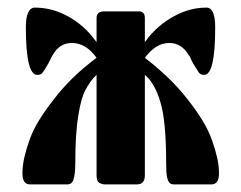

<svg xmlns="http://www.w3.org/2000/svg" viewBox="-20 -485 633 505"><path d="M254 0Q242 -2 238 -7Q234 -13 234 -24V-288Q225 -280 218 -270Q211 -260 205 -249Q193 -227 186 -181Q182 -158 180 -126Q178 -94 178 -55Q178 -39 176.5 -28.5Q175 -18 173 -12Q169 0 157 0H59Q39 0 39 -29Q39 -49 44 -71Q49 -93 58 -118Q67 -143 83 -169Q99 -195 121 -223Q143 -252 171 -279.5Q199 -307 234 -333Q206 -372 169 -372Q136 -372 118 -339Q117 -338 114.5 -332.5Q112 -327 107 -318Q97 -300 92 -294Q88 -288 78 -288Q48 -288 48 -413Q48 -465 72 -465Q116 -465 157 -443Q178 -432 197.5 -415Q217 -398 234 -374V-438Q234 -455 254 -455H341Q361 -457 361 -438V-374Q378 -398 398 -415Q418 -432 439 -443Q480 -465 523 -465Q546 -465 546 -413Q546 -288 517 -288Q508 -288 503 -294Q499 -300 488 -318Q483 -327 481 -332.5Q479 -338 477 -339Q458 -372 425 -372Q390 -372 361 -333Q431 -279 474 -223Q496 -195 512 -169Q528 -143 537 -118Q546 -93 551 -71Q556 -49 556 -29Q556 0 536 0H438Q430 0 426 -4Q422 -8 419 -20Q418 -26 417.5 -34.5Q417 -43 417 -55Q417 -167 402 -216Q387 -267 361 -288V-24Q361 0 340 0Z"/></svg>

Font: Shafarik
Style: Regular
Weight: 400
Version: Version 1.001; ttfautohint (v1.8.4.7-5d5b)